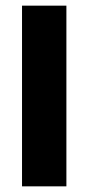

<svg xmlns="http://www.w3.org/2000/svg" viewBox="-20 -659 313 679"><path d="M214.8 -639V0H57.9V-639Z"/></svg>

Font: Anek Kannada Medium
Style: Regular
Weight: 500
Designer: Vaishnavi Murthy, Maithili Shingre (Kannada) & Yesha Goshar (Latin)
Foundry: Ek Type
Version: Version 1.003